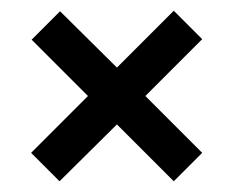

<svg xmlns="http://www.w3.org/2000/svg" viewBox="-20 -529 436 358"><path d="M198 -403 304 -509 357 -456 251 -350 357 -244 304 -191 198 -297 91 -191 38 -244 144 -350 39 -455 92 -508Z"/></svg>

Font: Bebas Neue Bold
Style: Regular
Weight: 700
Designer: Ryoichi Tsunekawa & LGV (GE)
Foundry: Free Software Foundation, Inc.
Version: Version 1.003 August 13, 2016